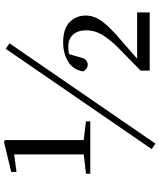

<svg xmlns="http://www.w3.org/2000/svg" viewBox="63 -844 810 976"><g transform="rotate(-90 468.0 -356.0)"><path d="M73 -302V-324L177 -336H241L339 -324V-302ZM171 -302V-689L82 -677V-704L236 -741L244 -735V-302ZM597 0V-46L712 -159Q758 -205 780 -243Q802 -281 802 -322Q802 -364 780.5 -389Q759 -414 718 -414Q703 -414 688 -411.5Q673 -409 657 -400L684 -420L666 -360Q661 -334 650.5 -324.5Q640 -315 628 -315Q606 -315 593 -338Q601 -389 642.5 -414.5Q684 -440 741 -440Q810 -440 843.5 -407Q877 -374 877 -325Q877 -281 845.5 -239.5Q814 -198 747 -142L635 -44L650 -75V-64H893V0ZM226 29 198 10 708 -732 736 -713Z"/></g></svg>

Font: Noto Serif TC ExtraLight Medium
Style: Regular
Weight: 500
Version: Version 2.002-H1;hotconv 1.1.0;makeotfexe 2.6.0